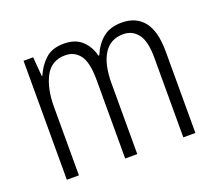

<svg xmlns="http://www.w3.org/2000/svg" viewBox="-97 -674 913 807"><g transform="rotate(-20 360.0 -271.0)"><path d="M516 -542Q580 -542 614.5 -498.5Q649 -455 649 -363V0H595V-357Q595 -430 570.5 -462Q546 -494 505 -494Q448 -494 418.5 -448Q389 -402 389 -316V0H335V-352Q335 -430 311 -462Q287 -494 246 -494Q184 -494 156 -441Q128 -388 128 -307V0H74V-532H117L124 -446H127Q143 -485 173.5 -513.5Q204 -542 257 -542Q308 -542 337.5 -514.5Q367 -487 377 -445H381Q400 -490 432 -516Q464 -542 516 -542Z"/></g></svg>

Font: Noto Sans Gurmukhi UI Condensed Light
Style: Regular
Weight: 300
Width: 3
Designer: Jelle Bosma - Monotype Design Team
Foundry: Monotype Imaging Inc.
Version: Version 2.004; ttfautohint (v1.8.4.7-5d5b)